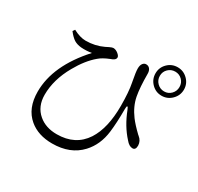

<svg xmlns="http://www.w3.org/2000/svg" viewBox="-176 -1014 1300 1263"><g transform="rotate(30 474.0 -382.0)"><path d="M363 42Q257 42 190 -14Q111 -80 111 -207Q111 -405 293 -605Q254 -598 213 -601Q182 -604 160 -617Q136 -632 110 -666L121 -682Q174 -654 216 -654Q287 -654 348 -683Q358 -688 372 -695Q391 -704 399 -704Q418 -704 436 -689.5Q454 -675 454 -663Q454 -646 430 -636Q426 -634 417 -631Q367 -611 341 -588Q279 -536 228 -445Q161 -327 161 -212Q161 -123 221 -72Q275 -26 359 -26Q500 -26 570 -133Q632 -229 632 -398Q632 -503 619 -569Q619 -570 618 -574Q605 -642 605 -667Q605 -692 615 -705.5Q625 -719 640 -719Q658 -719 668.5 -705.5Q679 -692 679 -670Q679 -567 691 -503Q704 -436 750 -374Q776 -339 826 -291Q830 -288 831 -287Q860 -264 861 -229Q861 -195 837 -195Q811 -195 786 -226Q722 -296 683 -397Q675 -418 670 -417Q665 -416 665 -394Q665 -290 656 -217Q643 -112 579 -43Q500 42 363 42ZM830 -806Q874 -806 906 -774.5Q938 -743 938 -698.5Q938 -654 906 -622Q874 -590 829.5 -590Q785 -590 753.5 -622Q722 -654 722 -698.5Q722 -743 753.5 -774.5Q785 -806 830 -806ZM830 -623Q861 -623 882.5 -645Q904 -667 904 -698.5Q904 -730 882.5 -751.5Q861 -773 830 -773Q799 -773 777 -751.5Q755 -730 755 -698.5Q755 -667 777 -645Q799 -623 830 -623Z"/></g></svg>

Font: Cactus Classical Serif
Style: Regular
Weight: 400
Designer: Henry Chan (via Glyphwiki)、田海東、宇文滿月
Foundry: Moonlit Owen
Version: Version 1.000